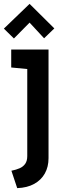

<svg xmlns="http://www.w3.org/2000/svg" viewBox="-30 -757 301 993"><path d="M251 -610 123 -737 -10 -609 42 -558 123 -640 198 -559ZM221 61V-501H28V-408L111 -400V50Q111 75 100.5 90Q90 105 72 113Q54 121 29 126L59 216Q111 214 147 194Q183 174 202 140Q221 106 221 61Z"/></svg>

Font: Advent Pro Expanded
Style: Bold
Weight: 700
Width: 7
Designer: VivaRado, Andreas Kalpakidis
Foundry: VivaRado, Andreas Kalpakidis
Version: Version 3.000